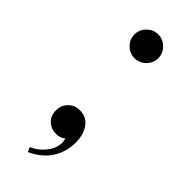

<svg xmlns="http://www.w3.org/2000/svg" viewBox="-222 -560 729 729"><g transform="rotate(45 142.5 -195.0)"><path d="M196 -82Q213 -55 213 -16Q213 34 187.5 74Q162 114 110 138L101 120Q132 107 154.5 79Q177 51 177 22Q177 10 174 1Q158 14 137 14Q110 14 91.5 -3.5Q73 -21 73 -50Q73 -77 91.5 -95.5Q110 -114 137 -114Q176 -114 196 -82ZM208 -464Q208 -438 189 -419Q170 -400 144 -400Q118 -400 99 -419Q80 -438 80 -464Q80 -490 99 -509Q118 -528 144 -528Q170 -528 189 -509Q208 -490 208 -464Z"/></g></svg>

Font: Playfair Display SC
Style: Regular
Weight: 400
Designer: Claus Eggers Sørensen
Foundry: Claus Eggers Sørensen
Version: Version 1.200; ttfautohint (v1.6)